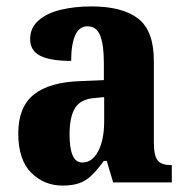

<svg xmlns="http://www.w3.org/2000/svg" viewBox="-20 -569 581 599"><path d="M175 10Q118 10 77.5 -30Q37 -70 37 -153Q37 -235 85.5 -274Q134 -313 232 -316L304 -319V-374Q304 -429 292.5 -458Q281 -487 253 -487Q227 -487 214.5 -458.5Q202 -430 202 -379Q137 -379 105.5 -395Q74 -411 74 -447Q74 -482 100 -505Q126 -528 169.5 -538.5Q213 -549 265 -549Q362 -549 411 -511Q460 -473 460 -379V-125Q460 -84 471.5 -69Q483 -54 513 -54H516V0H333L313 -67H304Q284 -40 267 -23Q250 -6 228.5 2Q207 10 175 10ZM237 -62Q268 -62 286.5 -97.5Q305 -133 305 -191V-266L273 -263Q230 -259 213.5 -231Q197 -203 197 -149Q197 -107 206.5 -84.5Q216 -62 237 -62Z"/></svg>

Font: Noto Serif Bengali Condensed ExtraBold
Style: Regular
Weight: 800
Width: 3
Designer: Juan Bruce, Universal Thirst, Indian Type Foundry and the Monotype Design Team.
Foundry: Monotype Imaging Inc.
Version: Version 2.003; ttfautohint (v1.8.4.7-5d5b)